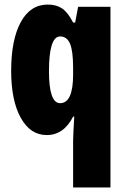

<svg xmlns="http://www.w3.org/2000/svg" viewBox="-20 -583 553 843"><path d="M465 240V-553H323L310 -484H301Q278 -529 252.5 -546Q227 -563 190 -563Q113 -563 71 -485.5Q29 -408 29 -272Q29 -142 71 -66Q113 10 185 10Q260 10 301 -71H306Q304 -33 302.5 -7Q301 19 301 35V240ZM195 -270Q195 -423 244 -423Q274 -423 287.5 -391Q301 -359 301 -285V-256Q301 -130 244 -130Q195 -130 195 -270Z"/></svg>

Font: Noto Sans Display Condensed Black
Style: Regular
Weight: 900
Width: 3
Designer: Monotype Design team
Foundry: Monotype Imaging Inc.
Version: 1.000